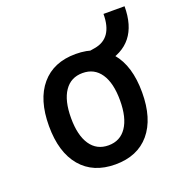

<svg xmlns="http://www.w3.org/2000/svg" viewBox="-122 -762 830 878"><g transform="rotate(-20 293.0 -323.0)"><path d="M293 9.8Q185.5 9.8 126 -60.5Q66.4 -130.9 66.4 -258.8Q66.4 -387.2 126 -457.3Q185.5 -527.3 293 -527.3Q400.9 -527.3 460.2 -457.3Q519.5 -387.2 519.5 -258.8Q519.5 -130.9 460.2 -60.5Q400.9 9.8 293 9.8ZM293 -83Q350.1 -83 381.1 -128.9Q412.1 -174.8 412.1 -258.8Q412.1 -343.3 381.1 -388.9Q350.1 -434.6 293 -434.6Q235.8 -434.6 204.8 -388.9Q173.8 -343.3 173.8 -258.8Q173.8 -174.8 204.8 -128.9Q235.8 -83 293 -83ZM379.9 -437 355.5 -517.6 384.8 -522.5Q476.1 -537.6 476.1 -655.8H578.6Q578.6 -470.2 409.2 -441.9Z"/></g></svg>

Font: CaskaydiaMono NF
Style: Regular
Weight: 400
Designer: Aaron Bell
Foundry: Saja Typeworks
Version: Version 2111.001; ttfautohint (v1.8.4);Nerd Fonts 3.1.1